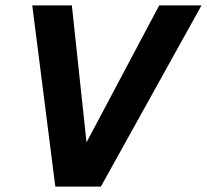

<svg xmlns="http://www.w3.org/2000/svg" viewBox="-20 -688 763 708"><path d="M184 0 99 -668H245L299 -163L567 -668H723L352 0Z"/></svg>

Font: Atkinson Hyperlegible Next
Style: Bold Italic
Weight: 700
Italic angle: -12°
Designer: Elliott Scott, Megan Eiswerth, Linus Boman, Theodore Petrosky, Letters from Sweden
Foundry: Applied Design Works, Letters from Sweden
Version: Version 2.001